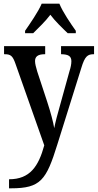

<svg xmlns="http://www.w3.org/2000/svg" viewBox="-20 -786 530 1041"><path d="M116 -619V-606H160C189 -635 227 -671 253 -706C279 -671 318 -634 347 -606H391V-619C364 -657 320 -721 302 -766H206C187 -721 142 -657 116 -619ZM29 186V235H40C201 235 231 190 291 -3L421 -418C440 -481 455 -492 488 -492H490V-536H311V-492H314C350 -491 367 -482 367 -454C367 -438 363 -419 357 -401L303 -206C291 -164 281 -127 274 -91C269 -123 255 -176 236 -234L182 -398C175 -422 170 -440 170 -455C170 -478 184 -492 222 -492H225V-536H2V-492H6C38 -492 49 -483 64 -440L220 2C189 115 143 186 29 186Z"/></svg>

Font: Noto Serif Ethiopic Condensed Medium
Style: Regular
Weight: 500
Width: 3
Designer: Monotype Design Team
Foundry: Monotype Imaging Inc.
Version: Version 2.102